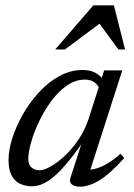

<svg xmlns="http://www.w3.org/2000/svg" viewBox="-20 -690 502 720"><path d="M244 -22.5 296 -183.5H309Q271.5 -128 241.5 -90.8Q211.5 -53.5 186.8 -31.8Q162 -10 141.2 -0.8Q120.5 8.5 101 8.5Q74 8.5 54 -1.5Q34 -11.5 23 -33.2Q12 -55 12 -90Q12 -127.5 26.5 -172.8Q41 -218 66.8 -262.8Q92.5 -307.5 127.2 -345Q162 -382.5 203.2 -405Q244.5 -427.5 289 -427.5Q318 -427.5 336.8 -417.5Q355.5 -407.5 371 -387L351 -360Q347 -372 333.5 -381.8Q320 -391.5 298.5 -391.5Q262.5 -391.5 230.5 -369Q198.5 -346.5 172 -310.5Q145.5 -274.5 126.2 -233.8Q107 -193 96.5 -155.8Q86 -118.5 86 -94Q86 -72.5 98 -62Q110 -51.5 128.5 -51.5Q145 -51.5 170.5 -66Q196 -80.5 223.5 -106.2Q251 -132 274.8 -167.2Q298.5 -202.5 312 -243.5L370.5 -426H431H438.5L313 -35.5L304.5 -54.5Q321 -52 342.2 -58.5Q363.5 -65 386.8 -79.2Q410 -93.5 432 -113.5L446 -97.5Q392 -37.5 352.8 -13.8Q313.5 10 280 10Q258.5 10 248.8 1Q239 -8 244 -22.5ZM187 -504.5 330 -670H407L449 -504.5H424L349 -607H361L223.5 -504.5Z"/></svg>

Font: Newsreader Text
Style: Italic
Weight: 400
Italic angle: -17°
Designer: Hugues Gentile
Foundry: Production Type
Version: Version 1.001